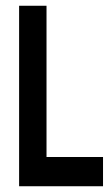

<svg xmlns="http://www.w3.org/2000/svg" viewBox="-20 -647 380 667"><path d="M337.9 0H46.4V-627H141.6V-101.6H337.9Z"/></svg>

Font: Keraleeyam
Style: Regular
Weight: 400
Designer: Hussain K. H.
Foundry: Swathanthra Malayalam Computing(SMC) http://smc.org.in
Version: Version 3.0.0+20221109